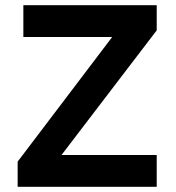

<svg xmlns="http://www.w3.org/2000/svg" viewBox="-20 -720 679 740"><path d="M48 0V-97L412.5 -577.5H70V-700H584V-603L217 -122.5H584V0Z"/></svg>

Font: Overpass
Style: Bold
Weight: 700
Designer: Delve Withrington, Dave Bailey, Thomas Jockin
Foundry: Delve Fonts LLC
Version: Version 4.000; ttfautohint (v1.8.3)